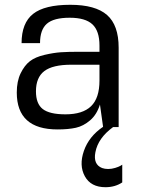

<svg xmlns="http://www.w3.org/2000/svg" viewBox="-20 -530 599 801"><path d="M220 10Q50 10 50 -144Q50 -191 66 -224Q82 -257 104.5 -274.5Q127 -292 165.5 -301Q204 -310 234 -312Q264 -314 310 -314H395V-340Q395 -401 365.5 -428.5Q336 -456 271 -456Q204 -456 175.5 -431Q147 -406 147 -350H70Q70 -434 118 -472Q166 -510 273 -510Q378 -510 426.5 -467.5Q475 -425 475 -331V0H452Q389 46 378 105Q368 156 406 171Q417 175 431 175Q446 175 460.5 170.5Q475 166 482 162L490 157V231Q460 251 420 251Q359 251 334 205.5Q309 160 330 99.5Q351 39 410 -1L397 -94Q384 -52 356 -28Q328 -4 296.5 3Q265 10 220 10ZM395 -194V-260H277Q200 -260 165 -233.5Q130 -207 130 -149Q130 -97 158.5 -75Q187 -53 253 -53Q325 -53 360 -87Q395 -121 395 -194Z"/></svg>

Font: Fivo Sans Modern
Style: Regular
Weight: 400
Designer: Alexander Slobzheninov
Foundry: Alexander Slobzheninov
Version: 1.0